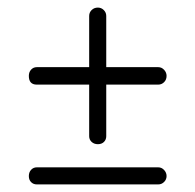

<svg xmlns="http://www.w3.org/2000/svg" viewBox="-20 -549 515 506"><path d="M77 -108H397Q406 -108 412.5 -101Q419 -94 419 -85Q419 -76 412.5 -69.5Q406 -63 397 -63H77Q68 -63 62 -69Q56 -75 56 -85Q56 -95 62 -101.5Q68 -108 77 -108ZM56 -349Q56 -359 62 -365.5Q68 -372 77 -372H215V-507Q215 -516 221.5 -522.5Q228 -529 238 -529Q247 -529 253.5 -522.5Q260 -516 260 -507V-372H397Q406 -372 412.5 -365Q419 -358 419 -349Q419 -339 412.5 -332.5Q406 -326 397 -326H260V-190Q260 -181 254 -175Q248 -169 238 -169Q228 -169 221.5 -175Q215 -181 215 -190V-326H77Q56 -326 56 -349Z"/></svg>

Font: Terminal Dosis
Style: Light
Weight: 300
Designer: EdgarTolentino, PabloImpallari, IginoMarini
Foundry: EdgarTolentino, PabloImpallari, IginoMarini
Version: Version 1.006